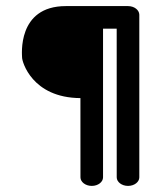

<svg xmlns="http://www.w3.org/2000/svg" viewBox="-20 -610 529 630"><path d="M437.1 -562C436.7 -577 421 -590 400.1 -590C399.9 -590.2 196.1 -590 196.1 -590C34.6 -590 52.5 -427.7 52.5 -420.5C52.5 -408.5 84.3 -289.1 243.9 -288.1C244 -156.9 244 -28 244 -28C244 -13.2 260.2 0 281.1 0C302 0 318.1 -13 318.1 -28V-515.9H362.9C362.9 -386.3 363 -28 363 -28C363 -13.2 379.2 0 400.1 0C421 0 437.1 -13 437.1 -28Z"/></svg>

Font: Hi.
Style: Regular
Weight: 400
Designer: Mew Too, Robert Jablonski
Foundry: Cannot Into Space Fonts
Version: Version 1.996